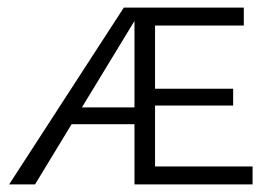

<svg xmlns="http://www.w3.org/2000/svg" viewBox="-20 -484 721 504"><path d="M643 -47V0H333V-158H168L72 0H4L305 -464H620V-417H387V-251H592V-207H387V-47ZM333 -202V-429L195 -202Z"/></svg>

Font: Ysabeau SC Semilight
Style: Regular
Weight: 300
Designer: Christian Thalmann (Catharsis Fonts)
Version: Version 0.003